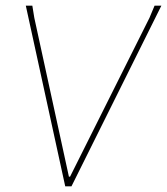

<svg xmlns="http://www.w3.org/2000/svg" viewBox="-20 -657 589 677"><path d="M549 -637 232 0H210L71 -637H94L101 -594L223 -34H227L507 -594L525 -637Z"/></svg>

Font: Alegreya Sans SC Thin
Style: Italic
Weight: 100
Italic angle: -7°
Designer: Juan Pablo del Peral
Foundry: Huerta Tipografica
Version: Version 2.007